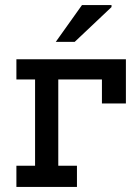

<svg xmlns="http://www.w3.org/2000/svg" viewBox="-20 -741 539 761"><path d="M422 -713 276 -575H201L305 -721H422ZM479 -506V-331H384V-426H211V-84H285V0H45V-84H119V-426H45V-506Z"/></svg>

Font: Arvo
Style: Regular
Weight: 400
Designer: Anton Koovit (Cyrillic Expansion: Cyreal)
Foundry: Anton Koovit, Yassin Baggar
Version: Version 3.000